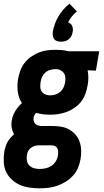

<svg xmlns="http://www.w3.org/2000/svg" viewBox="-43 -798 563 1041"><path d="M172 223Q144 223 116.5 219Q89 215 65 204.5Q41 194 21.5 176Q2 158 -9.5 134.5Q-21 111 -22.5 83Q-24 55 -20 27Q-18 14 -14 0.5Q-10 -13 -3.5 -25.5Q3 -38 12.5 -49Q22 -60 33 -70Q24 -86 20.5 -105.5Q17 -125 21 -145Q25 -171 39.5 -195.5Q54 -220 76 -239Q58 -266 53.5 -300Q49 -334 55 -370Q59 -392 67 -414.5Q75 -437 90 -456.5Q105 -476 125 -490Q145 -504 167 -513Q189 -522 212.5 -525Q236 -528 258 -528Q275 -528 292 -526.5Q309 -525 324 -521L328 -520H495L477 -415L432 -417Q436 -397 436 -376.5Q436 -356 432 -335Q428 -312 420 -289.5Q412 -267 397.5 -248Q383 -229 362.5 -214.5Q342 -200 319.5 -191.5Q297 -183 274 -179.5Q251 -176 229 -176Q209 -176 190 -178.5Q171 -181 153 -186Q147 -180 143.5 -173Q140 -166 139 -159Q138 -150 140 -142Q142 -134 147 -128Q152 -122 160 -119Q168 -116 177 -115H238Q262 -115 286 -111.5Q310 -108 330 -97Q350 -86 365 -69.5Q380 -53 388 -31Q396 -9 397 15Q398 39 394 63Q390 87 380.5 110.5Q371 134 353.5 153.5Q336 173 313.5 187Q291 201 267.5 209Q244 217 220 220Q196 223 172 223ZM229 -281Q243 -281 257.5 -285.5Q272 -290 283.5 -300Q295 -310 301.5 -324Q308 -338 310 -352Q312 -364 311.5 -376.5Q311 -389 305 -399Q299 -409 289 -415Q279 -421 267 -423H256Q242 -423 227.5 -418.5Q213 -414 202 -404Q191 -394 185 -380.5Q179 -367 177 -353Q175 -339 175.5 -325.5Q176 -312 183.5 -301.5Q191 -291 203 -286Q215 -281 229 -281ZM172 118Q188 118 204.5 114.5Q221 111 235.5 101.5Q250 92 259.5 76.5Q269 61 271 45Q273 35 272.5 25.5Q272 16 268.5 7.5Q265 -1 256 -5.5Q247 -10 237 -10H167Q156 -10 144.5 -6.5Q133 -3 124 4Q115 11 109.5 21.5Q104 32 103 43Q100 59 103 74Q106 89 116.5 99.5Q127 110 141.5 114Q156 118 172 118ZM288 -572Q277 -572 267 -575Q257 -578 251 -585.5Q245 -593 243.5 -604Q242 -615 243 -625Q247 -647 254.5 -668Q262 -689 273.5 -708.5Q285 -728 300 -745.5Q315 -763 334 -778L374 -736Q358 -723 346 -708Q334 -693 326 -677Q333 -674 339.5 -669Q346 -664 348.5 -657Q351 -650 352 -642Q353 -634 351 -625Q350 -615 344.5 -604Q339 -593 330 -585.5Q321 -578 310 -575Q299 -572 288 -572Z"/></svg>

Font: Iosevka SS18 Extrabold
Style: Italic
Weight: 800
Italic angle: -9°
Monospace: yes
Designer: Belleve Invis
Foundry: Belleve Invis
Version: Version 25.1.1; ttfautohint (v1.8.4)